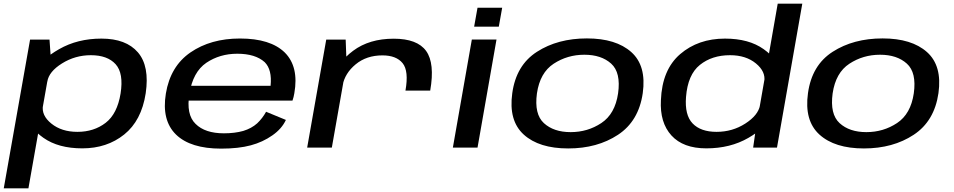

<svg xmlns="http://www.w3.org/2000/svg" viewBox="-52 -805 5202 1047"><path d="M-31.5 222H103L226 -474.5L218 -589H112ZM397 4Q531 4 625.2 -71.5Q719.5 -147 742.5 -296Q764.5 -444.5 700 -519.5Q635.5 -594.5 501 -594.5Q371 -594.5 270.5 -537Q170 -479.5 161.5 -429L206 -360Q214.5 -414.5 286.2 -459.2Q358 -504 443.5 -504Q534 -504 578.5 -454.8Q623 -405.5 605.5 -295Q587.5 -184 523.8 -135Q460 -86 370 -86Q284 -86 228.2 -131Q172.5 -176 182.5 -231L114 -161Q104 -110.5 185.2 -53.2Q266.5 4 397 4Z M1154 5.5 1169 -78Q1066 -78 1014.5 -129.5Q962 -180 981 -294.5Q1000 -412.5 1073 -462.5Q1146.5 -512 1242 -512Q1340.5 -512 1391.5 -466Q1432.5 -425 1423.5 -337H975L961 -256.5H1543Q1549.5 -275 1553 -296.5Q1578.5 -441 1501 -518.5Q1423 -595 1256.5 -595Q1097 -595 986.5 -519Q877 -443.5 852.5 -295Q828.5 -148.5 908 -71Q987 5.5 1154 5.5ZM1169 -78 1154 5.5Q1248.5 5.5 1315.5 -12.5Q1381 -30 1433.5 -67Q1484.5 -102.5 1507 -151L1399 -195.5Q1379.5 -160 1350.5 -132.5Q1320 -105 1274.5 -91Q1228 -78 1169 -78Z M2159 -311H2294Q2320 -460 2271.8 -527Q2223.5 -594 2095 -594Q1962 -594 1873.8 -528.2Q1785.5 -462.5 1771 -380L1816 -338.5Q1828.5 -405.5 1887.5 -454.2Q1946.5 -503 2033.5 -503Q2109 -503 2143.5 -460.5Q2178 -418 2159 -311ZM1623 0H1757.5L1838 -456.5L1833 -589H1727Z M2417.5 0H2552L2655.5 -589.5H2521ZM2552 -763 2533.5 -659.5H2668L2686.5 -763Z M3046.5 4.5Q3205 4.5 3318 -70Q3431 -144.5 3453 -297Q3474 -446.5 3390.5 -521Q3307 -595.5 3148.5 -595.5Q2989.5 -595.5 2876 -522.5Q2762.5 -449.5 2741.5 -297Q2720.5 -147 2804 -71.2Q2887.5 4.5 3046.5 4.5ZM3060 -84.5Q2967.5 -84.5 2914 -133.5Q2860.5 -182.5 2876 -296Q2892.5 -408.5 2967.2 -457.5Q3042 -506.5 3134.5 -506.5Q3227 -506.5 3280.8 -458Q3334.5 -409.5 3318.5 -296Q3302 -183.5 3227.2 -134Q3152.5 -84.5 3060 -84.5Z M4055 0H4185L4323 -785H4189L4070 -105ZM3799.5 4Q3930.5 4 4029.2 -53.2Q4128 -110.5 4137.5 -161L4092.5 -231Q4082.5 -176.5 4012.2 -131.2Q3942 -86 3855.5 -86Q3769 -86 3725 -131.8Q3681 -177.5 3689 -276.5Q3698.5 -398 3764.5 -451Q3830.5 -504 3929 -504Q4015.5 -504 4070 -459.2Q4124.5 -414.5 4115.5 -360L4183.5 -429Q4193 -479.5 4112.2 -537Q4031.5 -594.5 3901.5 -594.5Q3755.5 -594.5 3657 -509.8Q3558.5 -425 3552 -258.5Q3545.5 -136.5 3609.5 -66.2Q3673.5 4 3799.5 4Z M4659 4.5Q4817.5 4.5 4930.5 -70Q5043.5 -144.5 5065.5 -297Q5086.5 -446.5 5003 -521Q4919.5 -595.5 4761 -595.5Q4602 -595.5 4488.5 -522.5Q4375 -449.5 4354 -297Q4333 -147 4416.5 -71.2Q4500 4.5 4659 4.5ZM4672.5 -84.5Q4580 -84.5 4526.5 -133.5Q4473 -182.5 4488.5 -296Q4505 -408.5 4579.8 -457.5Q4654.5 -506.5 4747 -506.5Q4839.5 -506.5 4893.2 -458Q4947 -409.5 4931 -296Q4914.5 -183.5 4839.8 -134Q4765 -84.5 4672.5 -84.5Z"/></svg>

Font: Anybody Expanded Medium
Style: Italic
Weight: 500
Width: 7
Italic angle: -10°
Version: Version 1.113;gftools[0.9.25]